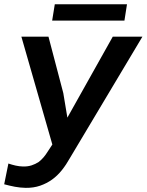

<svg xmlns="http://www.w3.org/2000/svg" viewBox="-22 -886 700 917"><path d="M299.8 -324.2 280.3 -441.4 209.5 -710.9H80.1L228 -195.8L205.6 -161.6Q196.3 -146.5 185.5 -134Q174.8 -121.6 162.6 -112.3Q147 -102.1 128.7 -96.2Q110.4 -90.3 87.9 -90.8Q69.8 -91.3 52.5 -95.2Q35.2 -99.1 18.1 -105L-2 -5.9Q23.4 1 48.8 5.9Q74.2 10.7 100.6 11.2Q138.2 11.7 169.4 1Q200.7 -9.8 226.6 -28.3Q252.4 -46.9 273.4 -73.2Q294.4 -99.6 311.5 -130.4L658.2 -710.9H516.6ZM572.3 -787.6 584.5 -865.7H239.7L227.1 -787.6Z"/></svg>

Font: Roboto Mono SemiBold
Style: Italic
Weight: 600
Italic angle: -10°
Monospace: yes
Designer: Google
Version: Version 3.000